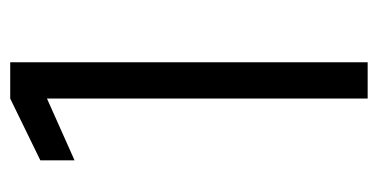

<svg xmlns="http://www.w3.org/2000/svg" viewBox="-202 -538 740 376"><g transform="rotate(-90 168.0 -350.0)"><path d="M163 -700 42 -641V-574L163 -628V0H234V-700Z"/></g></svg>

Font: Arthouse Owned
Style: Regular
Weight: 400
Designer: Jeremy Tribby
Foundry: Tribby Type
Version: Version 1.000;PS 001.000;hotconv 1.0.88;makeotf.lib2.5.64775